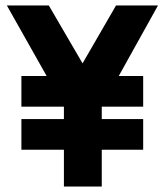

<svg xmlns="http://www.w3.org/2000/svg" viewBox="-20 -680 600 700"><path d="M413 -403H502V-291H351V-246H502V-134H351V0H213V-134H58V-246H213V-291H58V-403H150L5 -660H158L281 -449L403 -660H556Z"/></svg>

Font: Cairo
Style: Bold
Weight: 700
Designer: Mohamed Gaber
Foundry: Kief Type Foundry
Version: Version 2.100